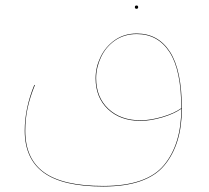

<svg xmlns="http://www.w3.org/2000/svg" viewBox="-20 -444 762 699"><path d="M642 -48Q642 82 578 158.5Q514 235 356 235Q208 235 139 184.5Q70 134 70 32Q70 -50 105 -135L107 -134Q89 -90 80.5 -50.5Q72 -11 72 32Q72 134 140.5 183.5Q209 233 356 233Q514 233 577 157Q640 81 640 -48Q613 -29 570 -16.5Q527 -4 492 -4Q418 -4 373 -46.5Q328 -89 328 -159Q328 -199 346 -236.5Q364 -274 398 -298Q432 -322 478 -322Q556 -322 599 -255Q642 -188 642 -48ZM640 -50Q640 -188 597.5 -254Q555 -320 478 -320Q432 -320 398.5 -296.5Q365 -273 347.5 -235.5Q330 -198 330 -159Q330 -90 374.5 -48Q419 -6 492 -6Q527 -6 570 -18.5Q613 -31 640 -50ZM471 -418Q471 -424 477 -424Q483 -424 483 -418Q483 -412 477 -412Q471 -412 471 -418Z"/></svg>

Font: FiraGO Two
Style: Regular
Weight: 100
Designer: bBox Type
Foundry: bBox Type GmbH
Version: Version 1.001